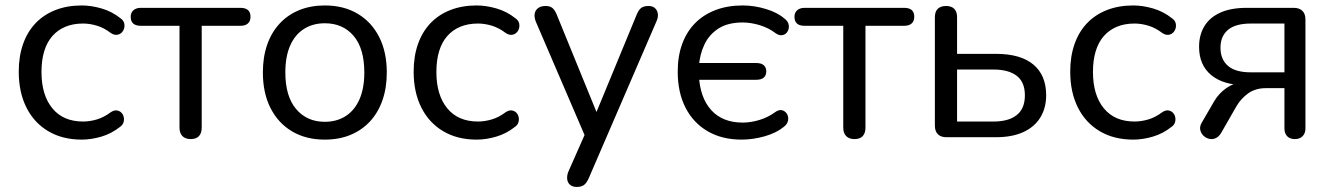

<svg xmlns="http://www.w3.org/2000/svg" viewBox="-20 -516 5009 722"><path d="M287.5 9Q214.5 9 161.2 -22.8Q108 -54.5 79.2 -112Q50.5 -169.5 50.5 -246.5Q50.5 -304.5 66.8 -350.5Q83 -396.5 113.8 -428.8Q144.5 -461 188.5 -478.2Q232.5 -495.5 287.5 -495.5Q323 -495.5 362 -484.2Q401 -473 433.5 -447Q444 -439.5 446.8 -429.5Q449.5 -419.5 446.8 -409.5Q444 -399.5 436.8 -392.8Q429.5 -386 419 -385Q408.5 -384 396.5 -392Q371 -411.5 344.2 -419.5Q317.5 -427.5 292.5 -427.5Q254.5 -427.5 225.5 -415.2Q196.5 -403 176.5 -380Q156.5 -357 146.2 -323.2Q136 -289.5 136 -245.5Q136 -158.5 176.8 -108.8Q217.5 -59 292.5 -59Q317.5 -59 344 -66.8Q370.5 -74.5 396.5 -94Q408.5 -102 418.8 -100.8Q429 -99.5 436 -92.8Q443 -86 445.2 -76Q447.5 -66 444.5 -56Q441.5 -46 431.5 -39Q399.5 -13.5 361.2 -2.2Q323 9 287.5 9Z M697 7Q677 7 666 -4.2Q655 -15.5 655 -36V-419H509.5Q471.5 -419 471.5 -453Q471.5 -468.5 481.8 -477.5Q492 -486.5 509.5 -486.5H884Q922 -486.5 922 -453Q922 -436.5 912.2 -427.8Q902.5 -419 884 -419H738.5V-36Q738.5 -15.5 728.2 -4.2Q718 7 697 7Z M1201.3 9Q1130.5 9 1078.2 -22Q1026 -53 997.2 -109.8Q968.5 -166.6 968.5 -243.7Q968.5 -301.5 984.7 -347.9Q1000.8 -394.2 1031.6 -427.4Q1062.3 -460.5 1105.4 -478Q1148.5 -495.5 1201.3 -495.5Q1272.4 -495.5 1324.7 -464.5Q1377 -433.5 1405.8 -377Q1434.5 -320.5 1434.5 -243.5Q1434.5 -185.7 1418.2 -139.1Q1402 -92.5 1371.2 -59.3Q1340.4 -26.2 1297.7 -8.6Q1255 9 1201.3 9ZM1201.3 -58Q1246.5 -58 1280 -79.5Q1313.5 -101 1331.8 -142.5Q1350 -184 1350 -243.4Q1350 -333.5 1309.8 -381Q1269.5 -428.5 1201.5 -428.5Q1156.5 -428.5 1123 -407.2Q1089.5 -386 1071.2 -344.8Q1053 -303.5 1053 -243.5Q1053 -154 1093.5 -106Q1134 -58 1201.3 -58Z M1772.5 9Q1699.5 9 1646.2 -22.8Q1593 -54.5 1564.2 -112Q1535.5 -169.5 1535.5 -246.5Q1535.5 -304.5 1551.8 -350.5Q1568 -396.5 1598.8 -428.8Q1629.5 -461 1673.5 -478.2Q1717.5 -495.5 1772.5 -495.5Q1808 -495.5 1847 -484.2Q1886 -473 1918.5 -447Q1929 -439.5 1931.8 -429.5Q1934.5 -419.5 1931.8 -409.5Q1929 -399.5 1921.8 -392.8Q1914.5 -386 1904 -385Q1893.5 -384 1881.5 -392Q1856 -411.5 1829.2 -419.5Q1802.5 -427.5 1777.5 -427.5Q1739.5 -427.5 1710.5 -415.2Q1681.5 -403 1661.5 -380Q1641.5 -357 1631.2 -323.2Q1621 -289.5 1621 -245.5Q1621 -158.5 1661.8 -108.8Q1702.5 -59 1777.5 -59Q1802.5 -59 1829 -66.8Q1855.5 -74.5 1881.5 -94Q1893.5 -102 1903.8 -100.8Q1914 -99.5 1921 -92.8Q1928 -86 1930.2 -76Q1932.5 -66 1929.5 -56Q1926.5 -46 1916.5 -39Q1884.5 -13.5 1846.2 -2.2Q1808 9 1772.5 9Z M2148.5 187Q2133 187 2123.5 178.8Q2114 170.5 2112.8 157Q2111.5 143.5 2117.5 129L2186 -26V10L1995 -434.5Q1988.5 -450.5 1990.5 -463.8Q1992.5 -477 2003 -485.2Q2013.5 -493.5 2032 -493.5Q2048 -493.5 2057.2 -486Q2066.5 -478.5 2074 -460L2236.5 -62H2209.5L2374 -460.5Q2381.5 -479 2391.2 -486.2Q2401 -493.5 2418.5 -493.5Q2434.5 -493.5 2443.2 -485.2Q2452 -477 2453.8 -464Q2455.5 -451 2448.5 -435.5L2194 154Q2185.5 173 2175.5 180Q2165.5 187 2148.5 187Z M2769 9Q2695 9 2641 -22.5Q2587 -54 2557.8 -111.2Q2528.5 -168.5 2528.5 -246.5Q2528.5 -304.5 2545.2 -350.5Q2562 -396.5 2593.8 -428.8Q2625.5 -461 2670.8 -478.2Q2716 -495.5 2773 -495.5Q2816 -495.5 2860 -482.2Q2904 -469 2930 -446Q2941.5 -437.5 2944.8 -426.8Q2948 -416 2945.2 -406.2Q2942.5 -396.5 2935.5 -390.2Q2928.5 -384 2918.5 -383.5Q2908.5 -383 2897.5 -390.5Q2870 -411.5 2836.5 -421.5Q2803 -431.5 2773 -431.5Q2717.5 -431.5 2682.2 -409Q2647 -386.5 2629 -348.8Q2611 -311 2608 -264.5L2589 -279H2824Q2842.5 -279 2852 -270.8Q2861.5 -262.5 2861.5 -247.5Q2861.5 -232.5 2852 -224.2Q2842.5 -216 2824 -216H2589L2608 -234Q2612 -149 2654.5 -102Q2697 -55 2773 -55Q2803 -55 2835.5 -64.8Q2868 -74.5 2896 -95Q2907.5 -103 2917.2 -102Q2927 -101 2934 -94.2Q2941 -87.5 2943.2 -77.8Q2945.5 -68 2942 -57.8Q2938.5 -47.5 2927.5 -39Q2899.5 -16 2855.5 -3.5Q2811.5 9 2769 9Z M3193 7Q3173 7 3162 -4.2Q3151 -15.5 3151 -36V-419H3005.5Q2967.5 -419 2967.5 -453Q2967.5 -468.5 2977.8 -477.5Q2988 -486.5 3005.5 -486.5H3380Q3418 -486.5 3418 -453Q3418 -436.5 3408.2 -427.8Q3398.5 -419 3380 -419H3234.5V-36Q3234.5 -15.5 3224.2 -4.2Q3214 7 3193 7Z M3539 0Q3518 0 3506.8 -11.2Q3495.5 -22.5 3495.5 -43.5V-451Q3495.5 -472.5 3506.5 -483Q3517.5 -493.5 3537.5 -493.5Q3557.5 -493.5 3568.2 -483Q3579 -472.5 3579 -451V-313.5H3725Q3818 -313.5 3866 -273.2Q3914 -233 3914 -158Q3914 -109.5 3891.8 -73.8Q3869.5 -38 3827.5 -19Q3785.5 0 3725 0ZM3579 -59H3716.5Q3772.5 -59 3803.2 -83.2Q3834 -107.5 3834 -157.5Q3834 -207.5 3803.2 -231Q3772.5 -254.5 3716.5 -254.5H3579Z M4241.5 9Q4168.5 9 4115.2 -22.8Q4062 -54.5 4033.2 -112Q4004.5 -169.5 4004.5 -246.5Q4004.5 -304.5 4020.8 -350.5Q4037 -396.5 4067.8 -428.8Q4098.5 -461 4142.5 -478.2Q4186.5 -495.5 4241.5 -495.5Q4277 -495.5 4316 -484.2Q4355 -473 4387.5 -447Q4398 -439.5 4400.8 -429.5Q4403.5 -419.5 4400.8 -409.5Q4398 -399.5 4390.8 -392.8Q4383.5 -386 4373 -385Q4362.5 -384 4350.5 -392Q4325 -411.5 4298.2 -419.5Q4271.5 -427.5 4246.5 -427.5Q4208.5 -427.5 4179.5 -415.2Q4150.5 -403 4130.5 -380Q4110.5 -357 4100.2 -323.2Q4090 -289.5 4090 -245.5Q4090 -158.5 4130.8 -108.8Q4171.5 -59 4246.5 -59Q4271.5 -59 4298 -66.8Q4324.5 -74.5 4350.5 -94Q4362.5 -102 4372.8 -100.8Q4383 -99.5 4390 -92.8Q4397 -86 4399.2 -76Q4401.5 -66 4398.5 -56Q4395.5 -46 4385.5 -39Q4353.5 -13.5 4315.2 -2.2Q4277 9 4241.5 9Z M4849.5 7Q4830.5 7 4820.2 -3.8Q4810 -14.5 4810 -33.5V-184.5H4740Q4701 -184.5 4673.5 -164.8Q4646 -145 4629 -115.5L4572.5 -17Q4563.5 -1.5 4551 3.8Q4538.5 9 4526 5.8Q4513.5 2.5 4504.5 -6.8Q4495.5 -16 4493.2 -28.8Q4491 -41.5 4499.5 -55.5L4546 -135.5Q4563 -164.5 4591.2 -184.5Q4619.5 -204.5 4648.5 -204.5H4661.5V-196Q4580 -196 4534.5 -233.8Q4489 -271.5 4489 -340Q4489 -384.5 4509 -417.5Q4529 -450.5 4568.8 -468.5Q4608.5 -486.5 4668 -486.5H4845Q4866 -486.5 4877.5 -475.2Q4889 -464 4889 -443V-33.5Q4889 -14.5 4878.2 -3.8Q4867.5 7 4849.5 7ZM4684 -244H4810V-427.5H4684Q4625.5 -427.5 4597.5 -403.5Q4569.5 -379.5 4569.5 -336.5Q4569.5 -293 4597.5 -268.5Q4625.5 -244 4684 -244Z"/></svg>

Font: Nunito ExtraLight
Style: Regular
Weight: 200
Designer: Vernon Adams
Foundry: Vernon Adams
Version: Version 3.602;April 4, 2023;FontCreator 14.0.0.2856 64-bit